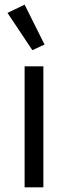

<svg xmlns="http://www.w3.org/2000/svg" viewBox="-20 -799 290 819"><path d="M118 -585 12 -744 85 -779 170 -609ZM85 0V-516H165V0Z"/></svg>

Font: Anuphan
Style: Regular
Weight: 400
Designer: Mike Abbink, Paul van der Laan, Pieter van Rosmalen, Mint Tantisuwanna
Foundry: Bold Monday; Cadson Demak
Version: Version 3.002;hotconv 1.0.109;makeotfexe 2.5.65596